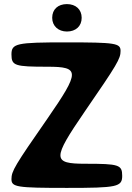

<svg xmlns="http://www.w3.org/2000/svg" viewBox="-20 -918 645 938"><path d="M394 -373C553 -604 569 -631 569 -669C569 -707 545 -711 303 -711C60 -711 36 -706 36 -652C36 -597 52 -592 212 -592C371 -592 371 -569 212 -339C52 -109 36 -82 36 -43C36 -4 61 0 307 0C552 0 577 -5 577 -59C577 -113 561 -118 398 -118C235 -118 235 -141 394 -373ZM307 -764C350 -764 379 -790 379 -831C379 -872 350 -898 307 -898C264 -898 235 -873 235 -831C235 -791 265 -764 307 -764Z"/></svg>

Font: Asimov Print
Style: A
Weight: 500
Designer: Google
Version: Version 2.000980: 2014